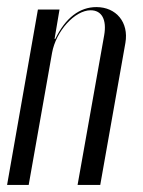

<svg xmlns="http://www.w3.org/2000/svg" viewBox="-37 -522 405 542"><path d="M119 -412H117L131 -495H70L-17 0H44L110 -373C121 -434 174 -493 219 -493C250 -493 265 -467 257 -422L182 0H246L317 -401C327 -459 291 -502 235 -502C188 -502 148 -472 119 -412Z"/></svg>

Font: Moniqa Ita Display
Style: Italic
Weight: 400
Italic angle: -10°
Designer: Rajesh Rajput
Foundry: Rajesh Rajput
Version: Version 1.000